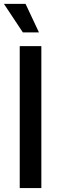

<svg xmlns="http://www.w3.org/2000/svg" viewBox="-22 -964 311 984"><path d="M189.9 -727.5V0H79.1V-727.5ZM95.2 -797.9 -2 -944.3H108.9L177.7 -797.9Z"/></svg>

Font: Inter 16pt Medium
Style: Regular
Weight: 500
Version: Version 4.001;git-66647c0bb